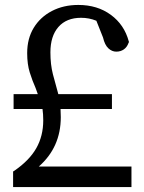

<svg xmlns="http://www.w3.org/2000/svg" viewBox="-20 -746 581 777"><path d="M226 -272Q226 -150 137 -72H512V11H33V-52L38 -55Q99 -97 127 -146.5Q155 -196 155 -259Q155 -284 152 -305H35V-365H133Q129 -377 124 -390Q111 -419 100.5 -452.5Q90 -486 90 -531Q90 -590 116.5 -633.5Q143 -677 190 -701.5Q237 -726 297 -726Q374 -726 428.5 -686Q483 -646 501 -579L502 -576L500 -572Q494 -555 481 -546Q468 -537 450.5 -537Q433 -537 418.5 -550.5Q404 -564 397 -594L370 -662Q341 -674 308 -674Q249 -674 216.5 -637Q184 -600 184 -534Q184 -485 194 -446L216 -365H433V-305H225Q226 -289 226 -272Z"/></svg>

Font: Early Summer Mincho Screen
Style: Regular
Weight: 400
Designer: GuiWonder
Version: Version 1.002